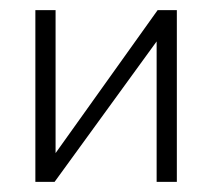

<svg xmlns="http://www.w3.org/2000/svg" viewBox="-20 -360 420 380"><path d="M50 0V-340H90V-57L292 -340H330V0H290V-278L88 0Z"/></svg>

Font: Glametrix
Style: Light
Weight: 300
Designer: gluk
Foundry: gluk
Version: Version 0.40